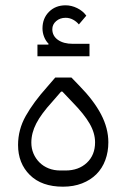

<svg xmlns="http://www.w3.org/2000/svg" viewBox="-20 -693 476 723"><path d="M217 10Q137 10 92.5 -34Q48 -78 48 -147Q48 -205 77 -256.5Q106 -308 157 -365L188 -401H249L278 -371Q333 -315 360.5 -262.5Q388 -210 388 -157Q388 -121 376.5 -90Q365 -59 343 -37Q321 -15 289 -2.5Q257 10 217 10ZM227 -51Q276 -51 307 -80Q338 -109 338 -157Q338 -192 317.5 -227.5Q297 -263 254 -307L215 -348H210L177 -310Q135 -264 116.5 -228Q98 -192 98 -156Q98 -134 106 -115Q114 -96 128.5 -81.5Q143 -67 163 -59Q183 -51 207 -51ZM121 -525H162L163 -528Q152 -539 146 -554.5Q140 -570 140 -586Q140 -624 164.5 -648.5Q189 -673 227 -673Q249 -673 270.5 -662.5Q292 -652 305 -634L277 -601Q268 -612 255 -619Q242 -626 227 -626Q206 -626 191.5 -613.5Q177 -601 177 -583Q177 -558 198 -543Q219 -528 254 -528H317V-481H121Z"/></svg>

Font: IBM Plex Sans Arabic Light
Style: Regular
Weight: 300
Designer: Mike Abbink, Paul van der Laan, Pieter van Rosmalen, Wael Morcos, Khajak Apelian
Foundry: Bold Monday
Version: Version 1.2